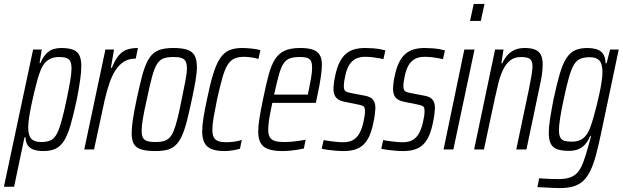

<svg xmlns="http://www.w3.org/2000/svg" viewBox="-59 -763 3178 980"><path d="M-39 190 110 -510H154L143 -441H147Q162 -475 179.5 -491.5Q197 -508 216 -513Q235 -518 253 -518Q289 -518 312 -510Q335 -502 345.5 -482Q356 -462 356 -425Q356 -396 350 -354Q344 -312 333 -255Q316 -176 301 -124.5Q286 -73 268 -44.5Q250 -16 225 -4Q200 8 163 8Q133 8 113 1Q93 -6 82.5 -21.5Q72 -37 71 -62H66L13 190ZM151 -38Q178 -38 196.5 -45.5Q215 -53 228 -74.5Q241 -96 253.5 -139.5Q266 -183 281 -255Q293 -313 299.5 -351Q306 -389 306 -413Q306 -438 299.5 -450.5Q293 -463 278.5 -467.5Q264 -472 241 -472Q218 -472 200 -464Q182 -456 168.5 -440Q155 -424 146 -398Q139 -381 131 -352Q123 -323 115 -289.5Q107 -256 100 -222Q93 -188 89 -159Q85 -130 85 -112Q85 -72 100.5 -55Q116 -38 151 -38Z M371 0 479 -510H523L507 -417H512Q529 -459 548 -481Q567 -503 591 -510.5Q615 -518 645 -518L634 -464Q600 -464 575 -449Q550 -434 531.5 -406Q513 -378 499.5 -338.5Q486 -299 475 -251L421 0Z M733 8Q690 8 663 0Q636 -8 624.5 -28Q613 -48 613 -84Q613 -113 619.5 -155Q626 -197 638 -254Q652 -319 663.5 -364.5Q675 -410 688.5 -440Q702 -470 720 -487Q738 -504 763.5 -511Q789 -518 826 -518Q870 -518 896 -509.5Q922 -501 934 -480Q946 -459 946 -421Q946 -393 939 -351.5Q932 -310 920 -254Q906 -189 894.5 -144Q883 -99 869.5 -69.5Q856 -40 838 -22.5Q820 -5 795 1.5Q770 8 733 8ZM733 -38Q759 -38 776 -42.5Q793 -47 806 -60Q819 -73 828.5 -97.5Q838 -122 847.5 -160Q857 -198 868 -254Q880 -313 887.5 -351.5Q895 -390 895 -414Q895 -438 888 -450.5Q881 -463 866 -467.5Q851 -472 826 -472Q794 -472 774.5 -464.5Q755 -457 741.5 -434.5Q728 -412 716.5 -369Q705 -326 690 -254Q677 -197 670.5 -158.5Q664 -120 664 -95Q664 -72 671 -59.5Q678 -47 693.5 -42.5Q709 -38 733 -38Z M1088 8Q1045 8 1020 -2.5Q995 -13 984 -35.5Q973 -58 973 -92Q973 -122 979.5 -162Q986 -202 997 -254Q1013 -332 1028.5 -383Q1044 -434 1063.5 -464Q1083 -494 1110 -506Q1137 -518 1176 -518Q1200 -518 1227 -515Q1254 -512 1270 -507L1260 -462Q1245 -467 1224.5 -470Q1204 -473 1187 -473Q1158 -473 1137.5 -464Q1117 -455 1102.5 -431.5Q1088 -408 1076 -365.5Q1064 -323 1049 -256Q1038 -202 1031.5 -164.5Q1025 -127 1025 -101Q1025 -75 1032.5 -61.5Q1040 -48 1056 -42.5Q1072 -37 1096 -37Q1115 -37 1137 -40Q1159 -43 1175 -49L1166 -4Q1150 1 1128.5 4.5Q1107 8 1088 8Z M1383 8Q1339 8 1311.5 -1.5Q1284 -11 1271.5 -33Q1259 -55 1259 -92Q1259 -121 1265.5 -161Q1272 -201 1283 -254Q1298 -328 1311.5 -378.5Q1325 -429 1344 -459.5Q1363 -490 1393.5 -504Q1424 -518 1473 -518Q1514 -518 1538 -509.5Q1562 -501 1573 -482.5Q1584 -464 1584 -432Q1584 -413 1580.5 -385.5Q1577 -358 1571 -325Q1565 -292 1557 -256L1553 -238H1331Q1321 -192 1315.5 -159Q1310 -126 1310 -102Q1310 -77 1318 -63Q1326 -49 1344.5 -43.5Q1363 -38 1392 -38Q1408 -38 1427.5 -39.5Q1447 -41 1466.5 -44Q1486 -47 1501 -50L1492 -5Q1480 -2 1461.5 1Q1443 4 1422.5 6Q1402 8 1383 8ZM1340 -280H1512L1517 -303Q1523 -331 1528.5 -363Q1534 -395 1534 -418Q1534 -442 1527 -453.5Q1520 -465 1506 -468.5Q1492 -472 1472 -472Q1441 -472 1421.5 -465.5Q1402 -459 1388.5 -439Q1375 -419 1364.5 -381Q1354 -343 1340 -280Z M1695 8Q1674 8 1652 6Q1630 4 1612 1.5Q1594 -1 1583 -4L1593 -48Q1599 -47 1610 -45Q1621 -43 1634.5 -41.5Q1648 -40 1663 -38.5Q1678 -37 1693 -37Q1725 -37 1745 -49.5Q1765 -62 1777 -85Q1789 -108 1796 -140Q1799 -154 1801.5 -168Q1804 -182 1804 -196Q1804 -216 1795.5 -221Q1787 -226 1771 -229L1697 -244Q1669 -250 1656 -265.5Q1643 -281 1643 -311Q1643 -320 1645 -337Q1647 -354 1651 -372Q1660 -417 1674.5 -445.5Q1689 -474 1708 -489.5Q1727 -505 1751 -511.5Q1775 -518 1805 -518Q1825 -518 1844.5 -516.5Q1864 -515 1880.5 -512Q1897 -509 1908 -506L1898 -461Q1890 -463 1875 -466Q1860 -469 1841.5 -471Q1823 -473 1804 -473Q1780 -473 1761 -465Q1742 -457 1727.5 -437.5Q1713 -418 1704 -380Q1700 -362 1698 -348.5Q1696 -335 1696 -324Q1696 -304 1704 -298Q1712 -292 1728 -289L1801 -275Q1819 -272 1831 -265.5Q1843 -259 1850 -246Q1857 -233 1857 -210Q1857 -202 1854.5 -181.5Q1852 -161 1847 -138Q1839 -98 1827 -70.5Q1815 -43 1797 -25.5Q1779 -8 1754 0Q1729 8 1695 8Z M1999 8Q1978 8 1956 6Q1934 4 1916 1.5Q1898 -1 1887 -4L1897 -48Q1903 -47 1914 -45Q1925 -43 1938.5 -41.5Q1952 -40 1967 -38.5Q1982 -37 1997 -37Q2029 -37 2049 -49.5Q2069 -62 2081 -85Q2093 -108 2100 -140Q2103 -154 2105.5 -168Q2108 -182 2108 -196Q2108 -216 2099.5 -221Q2091 -226 2075 -229L2001 -244Q1973 -250 1960 -265.5Q1947 -281 1947 -311Q1947 -320 1949 -337Q1951 -354 1955 -372Q1964 -417 1978.5 -445.5Q1993 -474 2012 -489.5Q2031 -505 2055 -511.5Q2079 -518 2109 -518Q2129 -518 2148.5 -516.5Q2168 -515 2184.5 -512Q2201 -509 2212 -506L2202 -461Q2194 -463 2179 -466Q2164 -469 2145.5 -471Q2127 -473 2108 -473Q2084 -473 2065 -465Q2046 -457 2031.5 -437.5Q2017 -418 2008 -380Q2004 -362 2002 -348.5Q2000 -335 2000 -324Q2000 -304 2008 -298Q2016 -292 2032 -289L2105 -275Q2123 -272 2135 -265.5Q2147 -259 2154 -246Q2161 -233 2161 -210Q2161 -202 2158.5 -181.5Q2156 -161 2151 -138Q2143 -98 2131 -70.5Q2119 -43 2101 -25.5Q2083 -8 2058 0Q2033 8 1999 8Z M2340 -656 2359 -743H2414L2395 -656ZM2205 0 2311 -510H2363L2255 0Z M2361 0 2468 -510H2511L2500 -440H2505Q2514 -461 2528.5 -478.5Q2543 -496 2565 -507Q2587 -518 2619 -518Q2652 -518 2672.5 -509.5Q2693 -501 2702 -482.5Q2711 -464 2711 -434Q2711 -413 2707.5 -385.5Q2704 -358 2696 -324L2628 0H2576L2641 -309Q2649 -348 2653.5 -375.5Q2658 -403 2659 -421Q2659 -442 2653 -453Q2647 -464 2634 -468Q2621 -472 2599 -472Q2567 -472 2545.5 -455Q2524 -438 2509.5 -408.5Q2495 -379 2485.5 -341.5Q2476 -304 2467 -262L2411 0Z M2799 197Q2781 197 2761.5 196Q2742 195 2722.5 194Q2703 193 2684 192L2693 147Q2707 148 2723.5 149Q2740 150 2757.5 150.5Q2775 151 2792 151Q2828 151 2851.5 142.5Q2875 134 2890.5 115.5Q2906 97 2917.5 66.5Q2929 36 2941 -7Q2944 -19 2949.5 -37Q2955 -55 2958 -68H2953Q2943 -43 2927.5 -26Q2912 -9 2892 -1Q2872 7 2845 7Q2809 7 2786 -1Q2763 -9 2752.5 -29Q2742 -49 2742 -85Q2742 -114 2748.5 -156Q2755 -198 2766 -255Q2783 -334 2798 -385.5Q2813 -437 2832 -466Q2851 -495 2876.5 -506.5Q2902 -518 2939 -518Q2963 -518 2983.5 -512.5Q3004 -507 3017.5 -490.5Q3031 -474 3032 -440H3037L3055 -510H3099L3008 -78Q2995 -16 2982.5 30Q2970 76 2954.5 108Q2939 140 2918.5 159.5Q2898 179 2869 188Q2840 197 2799 197ZM2860 -40Q2884 -40 2902 -48Q2920 -56 2933 -73Q2946 -90 2955 -116Q2962 -135 2970 -163Q2978 -191 2986 -223Q2994 -255 3001 -287.5Q3008 -320 3012 -348Q3016 -376 3016 -395Q3016 -437 3000.5 -454Q2985 -471 2952 -471Q2924 -471 2904.5 -463.5Q2885 -456 2871.5 -434.5Q2858 -413 2845.5 -370Q2833 -327 2818 -255Q2806 -200 2800 -160.5Q2794 -121 2794 -99Q2794 -74 2801 -61Q2808 -48 2822.5 -44Q2837 -40 2860 -40Z"/></svg>

Font: Saira ExtraCondensed Light
Style: Italic
Weight: 300
Width: 2
Italic angle: -12°
Designer: Hector Gatti with collaboration of the Omnibus-Type team
Foundry: Omnibus-Type
Version: Version 1.101